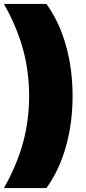

<svg xmlns="http://www.w3.org/2000/svg" viewBox="-35 -762 436 976"><path d="M-15 194Q52 75 82.5 -38.5Q113 -152 113 -274Q113 -396 82.5 -509.5Q52 -623 -15 -742H201Q266 -652 300 -531.5Q334 -411 334 -274Q334 -137 300 -16.5Q266 104 201 194Z"/></svg>

Font: CMG Sans Black
Style: Regular
Weight: 900
Designer: Julieta Ulanovsky
Foundry: Julieta Ulanovsky
Version: Version 7.200